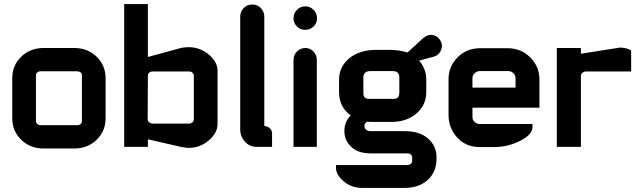

<svg xmlns="http://www.w3.org/2000/svg" viewBox="-20 -720 3130 940"><path d="M344 -485Q409 -485 453 -442.5Q497 -400 497 -337V-141Q497 -78 453 -35.5Q409 7 344 7H193Q128 7 84 -35.5Q40 -78 40 -141V-337Q40 -400 84 -442.5Q128 -485 193 -485ZM357 -371H179Q169 -371 162.5 -365.5Q156 -360 156 -352V-126Q156 -119 162.5 -113Q169 -107 179 -107H357Q368 -107 374.5 -112.5Q381 -118 381 -126V-352Q381 -362 373 -366.5Q365 -371 357 -371Z M907 -370H727Q717 -370 710.5 -364.5Q704 -359 704 -350L703 -135Q704 -121 721 -116Q722 -115 722 -115Q723 -115 725 -115H727H907Q915 -115 922 -121Q929 -127 929 -135V-350Q929 -357 922.5 -363.5Q916 -370 907 -370ZM704 -700V-441L869 -486Q887 -489 904 -489Q959 -489 1002 -453Q1045 -417 1045 -374V-112Q1045 -69 1002 -32.5Q959 4 904 4Q892 4 870 0L704 -38V-1H588V-700ZM721 -116Q721 -116 721 -116Q721 -116 721 -116ZM721 -116Q721 -116 721 -116Q721 -116 721 -116ZM721 -116Q721 -116 721 -116Q721 -116 721 -116Z M1156 -88Q1156 -88 1156 -639Q1156 -663 1173 -680.5Q1190 -698 1216 -698Q1240 -698 1257 -680.5Q1274 -663 1274 -639V-103Q1290 -102 1301 -92Q1312 -82 1312 -66V-1H1239Q1203 0 1179.5 -26Q1156 -52 1156 -88Z M1531 -427V-1H1417V-427Q1417 -451 1434 -468Q1451 -485 1475 -485Q1498 -485 1514.5 -468Q1531 -451 1531 -427ZM1417 -630Q1417 -655 1434 -672Q1451 -689 1474 -689Q1498 -689 1515 -672Q1532 -655 1532 -630.5Q1532 -606 1515 -590Q1498 -574 1473.5 -574Q1449 -574 1433 -591Q1417 -608 1417 -630Z M2105 -443 2032 -423Q2067 -383 2067 -330V-269Q2067 -206 2019 -164.5Q1971 -123 1895 -123H1802Q1790 -123 1778 -124Q1764 -118 1764 -103Q1764 -93 1771.5 -85.5Q1779 -78 1795 -78H1960Q2035 -78 2076 -41.5Q2117 -5 2117 48V58Q2117 122 2074 161Q2031 200 1960 200H1753Q1701 200 1663 168Q1625 136 1625 103V88H1975Q1983 88 1990.5 83Q1998 78 1998 67V51Q1998 42 1991.5 36.5Q1985 31 1975 31H1795Q1733 31 1699.5 -1Q1666 -33 1666 -78Q1666 -124 1697 -155Q1640 -196 1640 -269V-330Q1640 -393 1690 -434.5Q1740 -476 1824 -476H1883Q1933 -476 1975 -463L2050 -532Q2076 -554 2101 -548Q2126 -542 2138 -518Q2149 -498 2139 -474Q2129 -450 2105 -443ZM1935 -341Q1935 -372 1902 -372H1794Q1759 -372 1759 -341V-265Q1759 -236 1785 -236H1907Q1923 -236 1929 -244Q1935 -252 1935 -268Z M2329 -113H2587V-99Q2587 -61 2526.5 -30.5Q2466 0 2399 0H2329Q2261 0 2218.5 -46.5Q2176 -93 2176 -157V-333Q2176 -395 2220.5 -439.5Q2265 -484 2331 -484H2465Q2531 -484 2576 -439Q2621 -394 2621 -331V-193H2293V-147Q2293 -133 2303.5 -123Q2314 -113 2329 -113ZM2293 -337V-291H2504V-337Q2504 -351 2493.5 -361.5Q2483 -372 2468 -372H2329Q2315 -372 2304 -361.5Q2293 -351 2293 -337Z M2849 -370Q2839 -370 2831.5 -363.5Q2824 -357 2824 -350V-1H2706V-485H2824V-457L2977 -481Q3014 -487 3015 -487Q3042 -487 3062 -477L3070 -473V-370Z"/></svg>

Font: FifthLeg
Style: Bold
Weight: 700
Designer: Jakub Steiner
Version: Version 1.0